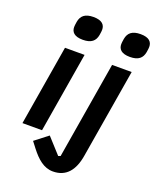

<svg xmlns="http://www.w3.org/2000/svg" viewBox="-172 -850 947 1161"><g transform="rotate(20 301.5 -269.0)"><path d="M40 0H166L252 -516H126ZM312 212C397 212 443 155 459 58L555 -516H429L325 108L311 113L221 14L137 79L167 118C209 172 253 212 312 212ZM210 -598C265 -598 289 -621 296 -660C299 -678 300 -688 300 -695C300 -726 281 -750 225 -750C170 -750 146 -727 139 -688C136 -670 135 -660 135 -653C135 -622 154 -598 210 -598ZM513 -598C568 -598 592 -621 599 -660C602 -678 603 -688 603 -695C603 -726 584 -750 528 -750C473 -750 449 -727 442 -688C439 -670 438 -660 438 -653C438 -622 457 -598 513 -598Z"/></g></svg>

Font: IBM Plex Mono SmBld
Style: Italic
Weight: 600
Italic angle: -9.5°
Monospace: yes
Designer: Mike Abbink, Paul van der Laan, Pieter van Rosmalen
Foundry: Bold Monday
Version: Version 2.004